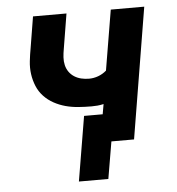

<svg xmlns="http://www.w3.org/2000/svg" viewBox="-50 -567 699 760"><g transform="rotate(-5 300.0 -186.5)"><path d="M233 147 276 -110H350L357 -150Q344 -147 332.5 -146Q321 -145 309 -145Q283 -145 256.5 -147Q230 -149 206 -155.5Q182 -162 160 -174Q138 -186 121 -204Q104 -222 94.5 -245Q85 -268 81.5 -293Q78 -318 81 -344.5Q84 -371 89 -398L109 -520H242L219 -380Q216 -364 215 -348Q214 -332 217.5 -317Q221 -302 229.5 -290Q238 -278 250.5 -270Q263 -262 278 -258.5Q293 -255 309 -255Q327 -255 345 -261.5Q363 -268 378 -281L418 -520H551L465 0H375L350 147Z"/></g></svg>

Font: Iosevka Extrabold Extended
Style: Italic
Weight: 800
Width: 7
Italic angle: -9°
Monospace: yes
Designer: Belleve Invis
Foundry: Belleve Invis
Version: Version 32.5.0; ttfautohint (v1.8.4)